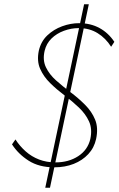

<svg xmlns="http://www.w3.org/2000/svg" viewBox="-20 -772 555 895"><path d="M233 8Q162 8 113.5 -23Q65 -54 36 -99L52 -122Q72 -91 99.5 -66.5Q127 -42 162 -28.5Q197 -15 239 -15Q300 -15 344.5 -44Q389 -73 401 -124Q411 -171 395 -206Q379 -241 348 -270.5Q317 -300 280.5 -327.5Q244 -355 213.5 -385Q183 -415 167 -451.5Q151 -488 161 -536Q171 -579 200.5 -607Q230 -635 269.5 -649.5Q309 -664 349 -664Q402 -664 443.5 -641.5Q485 -619 513 -577L498 -554Q473 -594 435 -617.5Q397 -641 347 -641Q312 -641 278 -628.5Q244 -616 220 -592.5Q196 -569 188 -535Q178 -492 194 -458.5Q210 -425 241.5 -397Q273 -369 309 -342Q345 -315 376.5 -283.5Q408 -252 423.5 -214Q439 -176 428 -124Q419 -83 391.5 -53.5Q364 -24 323.5 -8Q283 8 233 8ZM191 103 372 -752H394L213 103Z"/></svg>

Font: Ysabeau Office Thin
Style: Italic
Weight: 250
Italic angle: -12°
Designer: Christian Thalmann (Catharsis Fonts)
Version: Version 2.001;gftools[0.9.30]; featfreeze: tnum,lnum,ss02